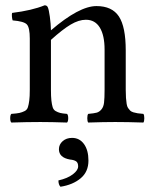

<svg xmlns="http://www.w3.org/2000/svg" viewBox="-20 -462 582 727"><path d="M456.1 -271V-122.1Q456.1 -104 457 -91.6Q458 -79.1 459.5 -69.1Q460.9 -59.1 464.8 -53.2Q468.8 -47.4 472.9 -43.2Q477.1 -39.1 485.4 -36.6Q493.7 -34.2 501.5 -33Q509.3 -31.7 522.9 -30.8Q526.4 -26.4 526.4 -14.4Q526.4 -2.4 522.9 2Q463.4 0 416 0Q373.5 0 314 2Q310.5 -2.4 310.5 -14.4Q310.5 -26.4 314 -30.8Q335.9 -32.7 345.9 -35.4Q356 -38.1 364 -47.6Q372.1 -57.1 374 -73.7Q376 -90.3 376 -122.1V-273.9Q376 -328.1 357.9 -357.7Q339.8 -387.2 305.2 -387.2Q278.3 -387.2 247.8 -369.1Q217.3 -351.1 172.9 -311V-122.1Q172.9 -96.7 174.6 -81.5Q176.3 -66.4 179.4 -56.2Q182.6 -45.9 190.9 -41.3Q199.2 -36.6 207.8 -34.4Q216.3 -32.2 233.9 -30.8Q238.3 -26.4 238.3 -14.4Q238.3 -2.4 233.9 2Q174.3 0 132.8 0Q82.5 0 22.9 2Q18.6 -2.4 18.6 -14.4Q18.6 -26.4 22.9 -30.8Q43.5 -32.2 53.5 -34.4Q63.5 -36.6 73 -41.3Q82.5 -45.9 85.7 -56.2Q88.9 -66.4 90.8 -81.3Q92.8 -96.2 92.8 -122.1V-315.9Q92.8 -357.4 81.8 -369.4Q70.8 -381.3 27.8 -384.8Q25.9 -390.6 25.1 -400.1Q24.4 -409.7 25.9 -413.1Q101.1 -422.4 148.9 -441.9Q158.2 -441.9 161.1 -434.1Q165 -425.8 168.7 -398.9Q172.4 -372.1 172.9 -347.2Q279.8 -439 345.2 -439Q404.3 -439 430.2 -399.7Q456.1 -360.4 456.1 -271ZM252.9 60.1Q281.2 60.1 298.1 83.5Q314.9 106.9 314.9 146Q314.9 188.5 285.4 213.1Q255.9 237.8 209 245.1Q201.2 237.3 201.2 221.2Q235.8 213.4 255.9 198Q275.9 182.6 275.9 168Q275.9 154.3 268.3 148.9Q260.7 143.6 245.1 142.1Q203.1 134.8 203.1 103Q203.1 85 217.3 72.5Q231.4 60.1 252.9 60.1Z"/></svg>

Font: Common Serif
Style: Regular
Weight: 400
Designer: Philipp H. Poll, Khaled Hosny
Foundry: Stefan Peev, Context Ltd.
Version: Version 1.026